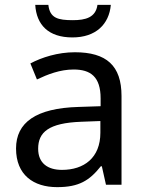

<svg xmlns="http://www.w3.org/2000/svg" viewBox="-20 -760 601 790"><path d="M436 -740H381C374 -688 332 -677 280 -677C219 -677 185 -685 179 -740H125C130 -658 179 -606 278 -606C374 -606 429 -660 436 -740ZM288 -545C218 -545 152 -524 105 -499L132 -433C176 -454 227 -474 283 -474C353 -474 394 -444 394 -355V-323L303 -320C128 -315 46 -256 46 -149C46 -40 118 10 215 10C305 10 348 -17 395 -76H399L416 0H480V-365C480 -490 418 -545 288 -545ZM314 -259 393 -262V-214C393 -110 325 -61 235 -61C177 -61 137 -88 137 -148C137 -216 180 -254 314 -259Z"/></svg>

Font: Noto Sans Cuneiform
Style: Regular
Weight: 400
Designer: Monotype Design Team
Foundry: Monotype Imaging Inc.
Version: Version 2.001